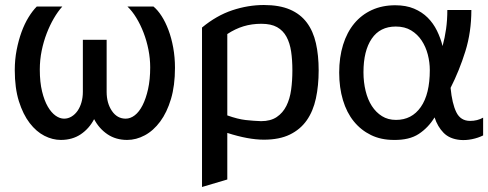

<svg xmlns="http://www.w3.org/2000/svg" viewBox="-20 -551 1950 767"><path d="M229 -525Q211 -505 195 -477.5Q179 -450 166.5 -417.5Q154 -385 146.5 -348.5Q139 -312 139 -273Q139 -223 148 -186Q157 -149 171 -125Q185 -101 202 -89Q219 -77 236 -77Q252 -77 266 -85.5Q280 -94 290 -108.5Q300 -123 305.5 -142.5Q311 -162 311 -184V-392H406V-184Q406 -139 427 -108Q448 -77 482 -77Q501 -77 518.5 -90.5Q536 -104 549.5 -130.5Q563 -157 571.5 -195Q580 -233 580 -282Q580 -317 573 -352.5Q566 -388 553.5 -420.5Q541 -453 524.5 -480Q508 -507 489 -525H593Q610 -511 625.5 -487Q641 -463 653 -431Q665 -399 672 -360.5Q679 -322 679 -280Q679 -209 663 -155.5Q647 -102 620 -65.5Q593 -29 558.5 -10.5Q524 8 488 8Q443 8 409.5 -14.5Q376 -37 356 -75Q336 -37 302.5 -14.5Q269 8 223 8Q190 8 157.5 -8.5Q125 -25 98.5 -59.5Q72 -94 55.5 -146.5Q39 -199 39 -271Q39 -313 46.5 -351.5Q54 -390 66 -423Q78 -456 94 -482Q110 -508 127 -525Z M787 -441Q845 -489 908 -510Q971 -531 1034 -531Q1096 -531 1138 -513Q1180 -495 1205.5 -461Q1231 -427 1242 -378.5Q1253 -330 1253 -270Q1253 -209 1242 -158Q1231 -107 1205.5 -70.5Q1180 -34 1138 -13.5Q1096 7 1034 7Q972 7 888 -20V166L787 196ZM888 -90Q930 -75 961.5 -71.5Q993 -68 1023 -67Q1061 -67 1085.5 -83.5Q1110 -100 1124 -128Q1138 -156 1143 -192.5Q1148 -229 1148 -270Q1148 -311 1143 -345Q1138 -379 1124.5 -404Q1111 -429 1087 -442.5Q1063 -456 1024 -456Q986 -456 953 -446Q920 -436 888 -415Z M1863 -511Q1863 -423 1839 -346Q1815 -269 1780 -200Q1786 -137 1803 -102.5Q1820 -68 1858 -68Q1887 -68 1910 -81V-10Q1890 0 1865.5 5Q1841 10 1818 8Q1776 4 1752 -20.5Q1728 -45 1716 -82Q1691 -41 1653 -16Q1615 9 1553 8Q1502 8 1462 -11.5Q1422 -31 1393.5 -66Q1365 -101 1350 -151Q1335 -201 1335 -261Q1335 -322 1350.5 -372Q1366 -422 1395 -457Q1424 -492 1465.5 -511Q1507 -530 1559 -530Q1602 -530 1634 -516.5Q1666 -503 1688.5 -480.5Q1711 -458 1725.5 -428.5Q1740 -399 1748 -367Q1757 -400 1762 -435.5Q1767 -471 1767 -511ZM1432 -262Q1432 -223 1440.5 -188Q1449 -153 1465.5 -127.5Q1482 -102 1506 -87Q1530 -72 1562 -72Q1625 -72 1661 -123.5Q1697 -175 1697 -271Q1697 -302 1689 -333Q1681 -364 1664.5 -389Q1648 -414 1622.5 -429.5Q1597 -445 1561 -445Q1498 -445 1465 -396.5Q1432 -348 1432 -263Z"/></svg>

Font: BM YEONSUNG
Style: Regular
Weight: 400
Designer: Bongjin Kim; Myungsoo Han; Jaehyun Keum; Jihee Min; Dokyung Lee; Chorong Kim; Jooyeon Kang; Sang-a Kim;
Foundry: Sandoll Communications Inc.
Version: Version 1.000;PS 1;hotconv 16.6.51;makeotf.lib2.5.65220